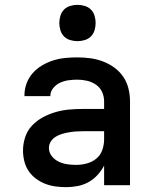

<svg xmlns="http://www.w3.org/2000/svg" viewBox="-20 -765 640 793"><path d="M253 8Q231 8 209 5Q187 2 166.5 -6Q146 -14 128 -27.5Q110 -41 98 -59Q86 -77 80.5 -99Q75 -121 75 -143Q75 -171 84 -198.5Q93 -226 112.5 -246.5Q132 -267 157 -280.5Q182 -294 209.5 -302Q237 -310 265 -312.5Q293 -315 322 -315H410V-346Q410 -367 401.5 -385.5Q393 -404 376 -415.5Q359 -427 339 -431.5Q319 -436 299 -436Q281 -436 263 -433.5Q245 -431 228.5 -423.5Q212 -416 200 -401.5Q188 -387 188 -369V-368H81V-372Q81 -397 90 -421Q99 -445 115.5 -463.5Q132 -482 154 -495Q176 -508 200 -515.5Q224 -523 249 -525.5Q274 -528 299 -528Q326 -528 352.5 -524.5Q379 -521 404.5 -511.5Q430 -502 452 -486Q474 -470 489 -448Q504 -426 510.5 -399.5Q517 -373 517 -346V0H410V-81Q399 -60 382.5 -42Q366 -24 345 -12.5Q324 -1 300.5 3.5Q277 8 253 8ZM295 -84Q317 -84 339 -90Q361 -96 378 -110Q395 -124 402.5 -145.5Q410 -167 410 -189V-223H322Q307 -223 293 -222Q279 -221 264.5 -218.5Q250 -216 236.5 -212Q223 -208 210.5 -200.5Q198 -193 190 -180.5Q182 -168 182 -154Q182 -135 194 -120Q206 -105 223 -97Q240 -89 258.5 -86.5Q277 -84 295 -84ZM300 -595Q285 -595 270 -599.5Q255 -604 244.5 -614.5Q234 -625 229.5 -640Q225 -655 225 -670Q225 -685 229.5 -700Q234 -715 244.5 -725.5Q255 -736 270 -740.5Q285 -745 300 -745Q315 -745 330 -740.5Q345 -736 355.5 -725.5Q366 -715 370.5 -700Q375 -685 375 -670Q375 -655 370.5 -640Q366 -625 355.5 -614.5Q345 -604 330 -599.5Q315 -595 300 -595Z"/></svg>

Font: Iosevka Aile Semibold
Style: Regular
Weight: 600
Designer: Belleve Invis
Foundry: Belleve Invis
Version: Version 31.1.0; ttfautohint (v1.8.4)